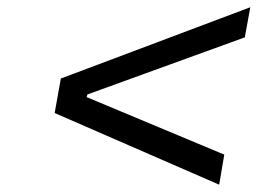

<svg xmlns="http://www.w3.org/2000/svg" viewBox="-20 -626 772 530"><path d="M670.9 -606 655.8 -522.9 221.2 -365.2 219.2 -357.9 599.1 -199.2 585 -116.2 130.9 -314 147.9 -409.2Z"/></svg>

Font: Hubot Sans
Style: Italic
Weight: 400
Italic angle: -10°
Designer: Deni Anggara
Foundry: GitHub
Version: Version 1.001;gftools[0.9.31]